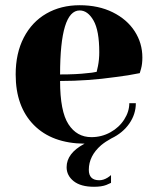

<svg xmlns="http://www.w3.org/2000/svg" viewBox="-20 -535 600 735"><path d="M525 -315Q525 -290 520 -272L515 -255Q472 -246 422 -240Q317 -225 210 -225Q210 -109 242 -59.5Q274 -10 330 -10Q369 -10 402.5 -28.5Q436 -47 455.5 -77.5Q475 -108 475 -140H500Q500 -98 475 -62Q450 -26 406 -5Q384 7 367 21Q320 62 320 115Q320 155 360 155Q376 155 392 145Q400 140 405 135V165Q403 166 387 173Q369 180 340 180Q289 180 262 158.5Q235 137 235 105Q235 52 302 16L304 15Q179 14 109.5 -56.5Q40 -127 40 -250Q40 -331 71 -391Q102 -451 157.5 -483Q213 -515 285 -515Q357 -515 411.5 -488Q466 -461 495.5 -415.5Q525 -370 525 -315ZM360 -335Q360 -418 338 -456.5Q316 -495 285 -495Q210 -495 210 -250Q274 -250 314 -255Q331 -256 350 -260Q351 -265 355 -282Q360 -307 360 -335Z"/></svg>

Font: Yeseva One
Style: Regular
Weight: 400
Designer: Jovanny Lemonad
Foundry: Jovanny Lemonad
Version: Version 2.000